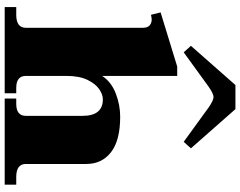

<svg xmlns="http://www.w3.org/2000/svg" viewBox="-120 -878 999 798"><g transform="rotate(90 379.0 -479.5)"><path d="M198 -744 171 -774 334 -959H434L597 -774L570 -744L428 -847Q398 -868 384 -868Q370 -868 340 -847ZM748 -48V0H390V-48H412Q462 -48 462 -88V-324Q462 -408 393 -408Q374 -408 351.5 -393Q329 -378 312.5 -344Q296 -310 296 -256V-88Q296 -48 346 -48H368V0H10V-48H42Q96 -48 96 -88V-574Q96 -594 86 -602.5Q76 -611 61 -611Q56 -611 42 -608L32 -648L257 -717H296V-405Q321 -443 368.5 -461.5Q416 -480 466 -480Q564 -480 613 -442Q662 -404 662 -339V-88Q662 -48 716 -48Z"/></g></svg>

Font: Taviraj Black
Style: Regular
Weight: 900
Designer: Katatrad Team
Foundry: CadsonDemak
Version: Version 1.030